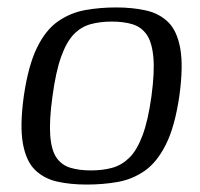

<svg xmlns="http://www.w3.org/2000/svg" viewBox="-20 -489 538 516"><path d="M213 7Q169 7 133.5 -1Q98 -9 74 -32.5Q50 -56 41.5 -103.5Q33 -151 44 -231Q56 -313 79.5 -361Q103 -409 136.5 -432Q170 -455 209.5 -462Q249 -469 292 -469Q336 -469 372 -461Q408 -453 432 -429.5Q456 -406 464.5 -358.5Q473 -311 462 -231Q450 -149 426 -101Q402 -53 369 -30Q336 -7 296.5 0Q257 7 213 7ZM224 -31Q256 -31 281.5 -38Q307 -45 327.5 -65Q348 -85 363 -125Q378 -165 387 -230Q396 -297 392 -337Q388 -377 373.5 -397Q359 -417 335.5 -424Q312 -431 280 -431Q249 -431 223.5 -424Q198 -417 178.5 -397Q159 -377 144.5 -337Q130 -297 121 -230Q112 -165 115 -125Q118 -85 132 -65Q146 -45 169.5 -38Q193 -31 224 -31Z"/></svg>

Font: Genos
Style: Italic
Weight: 400
Italic angle: -8°
Version: Version 1.010